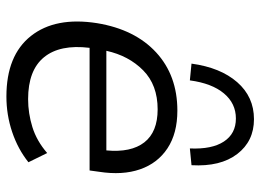

<svg xmlns="http://www.w3.org/2000/svg" viewBox="-124 -660 793 584"><g transform="rotate(90 272.0 -367.5)"><path d="M273 9Q148 9 89 -65.5Q30 -140 50 -267Q69 -382 139 -446.5Q209 -511 316 -511Q385 -511 430.5 -481Q476 -451 494.5 -397.5Q513 -344 502 -273L498 -244H125Q114 -154 153.5 -105.5Q193 -57 281 -57Q324 -57 366 -70Q408 -83 445 -115L473 -58Q433 -26 381 -8.5Q329 9 273 9ZM312 -451Q238 -451 193.5 -407Q149 -363 134 -295H437Q444 -370 412.5 -410.5Q381 -451 312 -451ZM224 -549 173 -554Q185 -642 229.5 -693Q274 -744 342 -744Q409 -744 448 -693Q487 -642 482 -554L431 -549Q434 -616 410 -652.5Q386 -689 340 -689Q294 -689 263.5 -652.5Q233 -616 224 -549Z"/></g></svg>

Font: Mulish
Style: Italic
Weight: 400
Italic angle: -9°
Designer: Vernon Adams
Foundry: Vernon Adams
Version: Version 3.603; ttfautohint (v1.8.3)